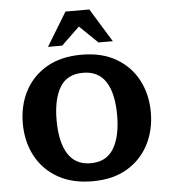

<svg xmlns="http://www.w3.org/2000/svg" viewBox="-59 -936 887 1003"><g transform="rotate(-5 384.5 -435.0)"><path d="M386.7 12.7Q278.8 12.7 203.1 -31.2Q127.4 -75.2 88.1 -150.4Q48.8 -225.6 48.8 -319.8Q48.8 -413.1 87.6 -488Q126.5 -563 201.4 -606.9Q276.4 -650.9 385.3 -650.9Q492.7 -650.9 567.4 -606.9Q642.1 -563 681.2 -488Q720.2 -413.1 720.2 -319.8Q720.2 -227.1 681.4 -151.6Q642.6 -76.2 568.1 -31.7Q493.7 12.7 386.7 12.7ZM384.8 -82Q466.8 -82 505.1 -145.3Q543.5 -208.5 543.5 -320.3Q543.5 -434.6 504.4 -495.4Q465.3 -556.2 384.8 -556.2Q300.8 -556.2 263.4 -493.4Q226.1 -430.7 226.1 -320.8Q226.1 -207 265.1 -144.5Q304.2 -82 384.8 -82ZM214.8 -707 321.8 -882.8H446.8L554.7 -707H479.5L384.8 -798.8L289.1 -707Z"/></g></svg>

Font: Kameron
Style: Regular
Weight: 400
Designer: Vernon Adams
Foundry: Vernon Adams
Version: Version 1.100